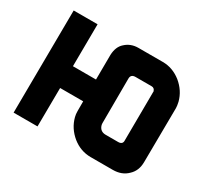

<svg xmlns="http://www.w3.org/2000/svg" viewBox="-126 -804 1069 995"><g transform="rotate(30 408.5 -307.0)"><path d="M476 -182Q476 -177 477 -173Q486 -139 521 -139H595Q623 -139 621 -165L623 -454Q624 -455 623 -458Q618 -476 601 -476H505Q477 -476 477 -450ZM334 -362 335 -510Q337 -560 366 -585Q397 -614 443 -614H589Q647 -614 697 -575Q747 -534 762 -476Q767 -454 767 -441L764 -117Q764 -64 730 -33Q697 0 643 0H511Q451 0 402 -39Q352 -80 337 -139Q333 -154 333 -173V-231H195L193 0H50L55 -614H198L196 -362Z"/></g></svg>

Font: Covid19
Style: Regular
Weight: 400
Designer: Peter Wiegel
Foundry: (c) CAT - Ing. Peter Wiegel.  for Rudolf Maass + Partner GmbH
Version: Version 001.000